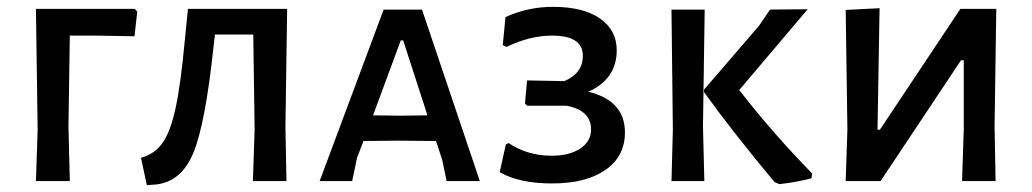

<svg xmlns="http://www.w3.org/2000/svg" viewBox="-20 -529 3015 561"><path d="M374 -503 381 -495 373 -423 259 -425H184L180 -159L184 0H85L90 -150L85 -503Z M819 -503 814 -159 817 0H719L724 -150L720 -428H608L604 -393Q580 -167 545 -82.5Q510 2 436 10L409 12L392 -68Q432 -79 455 -111.5Q478 -144 493 -213Q508 -282 520 -411L529 -501L528 -503Z M1213 -501 1382 0H1285L1272 -62L1254 -117L1142 -118L1042 -117L1023 -67L1009 0H914L1101 -501ZM1149 -191 1229 -192 1158 -411H1151L1070 -192Z M1699 -261Q1806 -235 1806 -142Q1806 -72 1749 -32.5Q1692 7 1593 7Q1497 7 1440 -26L1458 -107L1466 -111Q1521 -74 1592 -74Q1644 -74 1675.5 -95Q1707 -116 1707 -151Q1707 -206 1636 -220H1520L1514 -227L1520 -294L1629 -292Q1683 -315 1683 -366Q1683 -425 1593 -425Q1529 -425 1460 -392L1449 -397L1457 -479Q1522 -509 1596 -509Q1684 -509 1733 -475Q1782 -441 1782 -382Q1782 -298 1699 -261Z M2340 -502 2140 -266Q2235 -143 2353 -22L2351 -8Q2304 4 2257 9L2243 3Q2118 -147 2037 -260V-267L2198 -454L2230 -501ZM2039 -501 2034 -159 2038 0H1942L1946 -150L1942 -501Z M2451 0 2456 -150 2451 -500 2550 -505 2544 -150H2551L2786 -503H2891L2886 -159L2889 0H2791L2796 -150V-353H2788L2553 0Z"/></svg>

Font: Alegreya Sans SC Medium
Style: Regular
Weight: 500
Designer: Juan Pablo del Peral
Foundry: Huerta Tipografica
Version: Version 2.001;PS 002.001;hotconv 1.0.88;makeotf.lib2.5.64775